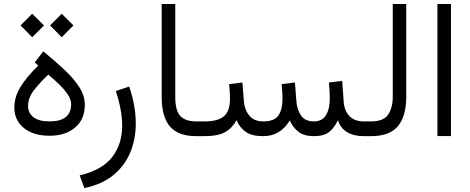

<svg xmlns="http://www.w3.org/2000/svg" viewBox="-20 -685 2367 966"><path d="M172.4 -355 154.8 -371.1 197.8 -426.8Q257.3 -377.9 304.4 -333.7Q351.6 -289.6 379.2 -246.3Q406.7 -203.1 406.7 -156.7Q406.7 -84.5 357.7 -43.2Q308.6 -2 229.5 -2Q147.9 -2 100.1 -41Q52.2 -80.1 52.2 -143.6Q52.2 -197.8 83 -247.8Q113.8 -297.9 172.4 -355ZM337.9 -160.6Q337.9 -185.1 320.3 -210.7Q302.7 -236.3 276.4 -261.7Q250 -287.1 223.1 -309.6Q179.2 -268.1 150.1 -230.2Q121.1 -192.4 121.1 -151.4Q121.1 -117.2 147.9 -95.7Q174.8 -74.2 229 -74.2Q337.9 -74.2 337.9 -160.6ZM290.5 -615.7 349.6 -557.1 290.5 -497.6 231.9 -557.1ZM142.1 -615.7 201.2 -557.1 142.1 -497.6 83.5 -557.1Z M404.3 261.2 380.9 197.3Q494.6 170.4 544.7 105Q594.7 39.6 594.7 -51.8Q594.7 -92.3 586.4 -136.2Q578.1 -180.2 562.5 -227.1L629.9 -249.5Q663.1 -152.8 663.1 -63.5Q663.1 16.1 635 83Q606.9 149.9 549.6 196.5Q492.2 243.2 404.3 261.2Z M793.5 -665H861.8V-198.2Q861.8 -127.4 887.7 -100.8Q913.6 -74.2 966.8 -74.2H983.4V0H966.8Q877.4 0 835.4 -48.3Q793.5 -96.7 793.5 -198.2Z M1560.1 0Q1510.3 0 1481.9 -21.7Q1453.6 -43.5 1438 -79.1Q1390.6 0 1304.2 0Q1247.1 0 1216.8 -21.2Q1186.5 -42.5 1169.9 -80.1Q1147.9 -40 1112.1 -20Q1076.2 0 1008.8 0H963.9V-74.2H1009.8Q1075.2 -74.2 1106.2 -99.6Q1137.2 -125 1137.2 -189.5Q1137.2 -202.1 1136.2 -218.5Q1135.3 -234.9 1132.8 -261.7L1199.7 -270L1207 -175.8Q1210.4 -132.3 1234.4 -103.3Q1258.3 -74.2 1305.2 -74.2Q1360.4 -74.2 1380.9 -104.2Q1401.4 -134.3 1401.4 -189.5Q1401.4 -202.1 1400.4 -218.5Q1399.4 -234.9 1397 -261.7L1463.9 -270L1471.2 -175.8Q1474.1 -133.8 1494.4 -104Q1514.6 -74.2 1559.6 -74.2Q1600.6 -74.2 1619.9 -105.2Q1639.2 -136.2 1639.2 -189.5Q1639.2 -206.5 1638.2 -224.4Q1637.2 -242.2 1634.8 -270L1701.7 -277.8L1709 -175.8Q1711.9 -127.9 1738 -101.1Q1764.2 -74.2 1809.1 -74.2H1827.6V0H1810.1Q1759.8 0 1726.1 -20.3Q1692.4 -40.5 1680.2 -80.6Q1662.6 -42 1636 -21Q1609.4 0 1560.1 0Z M1808.1 -74.2H1847.7Q1910.2 -74.2 1933.1 -108.9Q1956.1 -143.6 1956.1 -197.8V-665H2023.9V-198.2Q2023.9 -100.1 1981.9 -50Q1939.9 0 1847.2 0H1808.1Z M2249 -665V-0.5H2180.7V-665Z"/></svg>

Font: Vazirmatn UI NL Light
Style: Regular
Weight: 300
Designer: Saber Rastikerdar
Foundry: Saber Rastikerdar
Version: Version 33.003